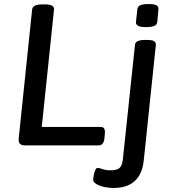

<svg xmlns="http://www.w3.org/2000/svg" viewBox="-20 -724 855 956"><path d="M104 0Q70 0 73 -33L140 -677Q143 -702 189 -702H205Q251 -702 249 -677L188 -92H481Q506 -92 502 -58L500 -35Q496 0 471 0ZM545 212Q522 212 499 207Q476 202 460 192.5Q444 183 444 172Q444 165 446.5 150.5Q449 136 454 124Q459 112 466 112Q474 112 490.5 118Q507 124 532 124Q561 124 575 112.5Q589 101 592 67L652 -500Q654 -525 700 -525H714Q739 -525 748 -518.5Q757 -512 756 -500L696 73Q682 212 545 212ZM708 -589Q679 -589 667.5 -595.5Q656 -602 657 -614L664 -679Q665 -691 678 -697.5Q691 -704 720 -704Q748 -704 759 -697.5Q770 -691 769 -679L763 -614Q761 -589 708 -589Z"/></svg>

Font: Asap Semi Expanded Semi Expanded Medium
Style: Italic
Weight: 500
Width: 6
Italic angle: -6°
Designer: Pablo Cosgaya
Foundry: Omnibus-Type
Version: Version 3.001; ttfautohint (v1.8.4.7-5d5b)